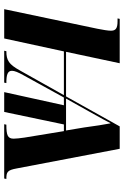

<svg xmlns="http://www.w3.org/2000/svg" viewBox="138 -714 576 891"><g transform="rotate(90 425.5 -268.0)"><path d="M113 -433 22 0H158L218 -277H421L306 -72C278 -22 260 -10 217 -10L215 0H363L365 -10C328 -10 308 -15 308 -36C308 -48 315 -65 329 -90L432 -277H468L407 0H499L557 -277H588L618 -94C621 -73 623 -55 623 -44C623 -16 607 -10 558 -10L556 0H808L810 -10C778 -10 769 -14 761 -59L670 -536H566L427 -287H220L273 -536H67L65 -526H78C112 -526 122 -517 122 -495C122 -482 118 -458 113 -433ZM437 -287 497 -394C528 -449 542 -475 551 -493H552C557 -467 565 -418 571 -371L585 -287Z"/></g></svg>

Font: Noto Serif Display Condensed
Style: Bold Italic
Weight: 700
Width: 3
Italic angle: -12°
Designer: Monotype Design Team
Foundry: Monotype Imaging Inc.
Version: Version 2.009